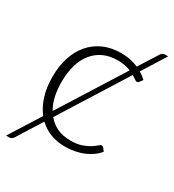

<svg xmlns="http://www.w3.org/2000/svg" viewBox="-171 -701 816 900"><g transform="rotate(30 237.0 -251.0)"><path d="M106 -67Q80 -100 65.8 -145.5Q51.5 -191 51.5 -249Q51.5 -306 66.5 -353Q81.5 -400 110.5 -434Q139.5 -468 181.2 -486.8Q223 -505.5 277 -505.5Q303.5 -505.5 326.5 -500.5Q349.5 -495.5 370 -487L434 -588Q438 -594.5 443.2 -598.2Q448.5 -602 455.5 -602H473.5L393.5 -474.5Q413 -463 428.5 -448L416 -431Q413.5 -428.5 411.2 -426.8Q409 -425 405 -425Q400.5 -425 393 -430.8Q385.5 -436.5 373.5 -443.5L149 -86Q195 -31 273 -31Q309 -31 333.2 -39.5Q357.5 -48 373.2 -58Q389 -68 398 -76.5Q407 -85 413 -85Q419 -85 423 -80L435.5 -64Q424 -49 406.5 -36Q389 -23 367 -13.5Q345 -4 319.2 1.2Q293.5 6.5 265.5 6.5Q223 6.5 187.2 -7Q151.5 -20.5 124 -47L40.5 86Q36.5 92 31.2 95.8Q26 99.5 19.5 99.5H1ZM100.5 -249Q100.5 -163.5 132.5 -109.5L350 -455Q337 -460.5 319.5 -464.2Q302 -468 279.5 -468Q236.5 -468 203.2 -452.8Q170 -437.5 147 -409Q124 -380.5 112.2 -340Q100.5 -299.5 100.5 -249Z"/></g></svg>

Font: Lato Light
Style: Regular
Weight: 300
Designer: Lukasz Dziedzic
Foundry: tyPoland Lukasz Dziedzic
Version: Version 2.007; 2014-02-27